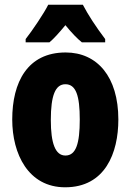

<svg xmlns="http://www.w3.org/2000/svg" viewBox="-20 -786 556 816"><path d="M332 -766H185C168 -731 116 -654 89 -620V-606H190C207 -620 230 -645 258 -679C285 -646 308 -622 328 -606H427V-620C387 -673 355 -722 332 -766ZM483 -278C483 -460 393 -563 259 -563C97 -563 32 -437 32 -278C32 -132 100 10 257 10C427 10 483 -136 483 -278ZM196 -276C196 -380 215 -428 258 -428C303 -428 319 -379 319 -278C319 -176 303 -125 258 -125C215 -125 196 -177 196 -276Z"/></svg>

Font: Noto Sans Georgian ExtraCondensed Black
Style: Regular
Weight: 900
Width: 2
Designer: Monotype Design Team, Akaki Razmadze
Foundry: Google LLC
Version: Version 2.005